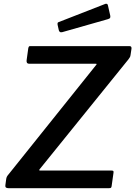

<svg xmlns="http://www.w3.org/2000/svg" viewBox="-20 -983 707 1003"><path d="M24 0Q15 0 11 -3.5Q7 -7 8 -15L12 -45Q13 -54 16 -60Q19 -66 27 -75L481 -642Q485 -647 485 -648.5Q485 -650 479 -650H132Q117 -650 119 -668L128 -733Q130 -739 131.5 -740.5Q133 -742 138 -742H657Q668 -742 667 -729L662 -696Q661 -689 659 -685Q657 -681 651 -673L188 -100Q181 -92 190 -92H563Q569 -92 571.5 -90Q574 -88 573 -81L563 -10Q562 -5 560 -2.5Q558 0 550 0H24ZM544 -954 556 -901Q557 -895 555.5 -890.5Q554 -886 544 -883L305 -815Q297 -813 292.5 -816.5Q288 -820 287 -826L281 -853Q279 -865 285 -867L531 -963Q535 -964 539 -962.5Q543 -961 544 -954Z"/></svg>

Font: Libre Franklin Medium
Style: Italic
Weight: 500
Italic angle: -8°
Designer: Pablo Impallari, Rodrigo Fuenzalida, Nhung Nguyen
Foundry: Impallari Type
Version: Version 3.000